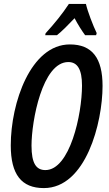

<svg xmlns="http://www.w3.org/2000/svg" viewBox="-20 -951 555 981"><path d="M211 -771H271C297 -792 327 -822 361 -858C379 -824 398 -794 415 -771H471L474 -782C456 -819 427 -894 419 -931H332C300 -882 258 -830 213 -781ZM204 10C419 10 504 -324 504 -512C504 -654 451 -724 337 -724C137 -724 35 -426 35 -208C35 -59 90 10 204 10ZM212 -82C165 -82 141 -116 141 -207C141 -332 196 -634 329 -634C376 -634 399 -596 399 -514C399 -366 337 -82 212 -82Z"/></svg>

Font: Noto Sans UI Condensed Medium
Style: Italic
Weight: 500
Width: 3
Italic angle: -12°
Designer: Monotype Design Team
Foundry: Monotype Imaging Inc.
Version: Version 1.901